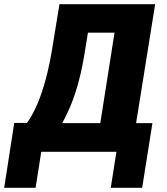

<svg xmlns="http://www.w3.org/2000/svg" viewBox="-65 -725 798 917"><path d="M-45 172 3 -138H64Q91 -176 113.5 -228.5Q136 -281 155 -352.5Q174 -424 188 -516L219 -705H676L585 -137H663L614 172H464L491 0H132L105 172ZM232 -137H414L482 -569H355L343 -495Q330 -410 313 -344.5Q296 -279 275.5 -228.5Q255 -178 232 -137Z"/></svg>

Font: Nunito Sans 10pt Condensed Black
Style: Italic
Weight: 900
Width: 3
Italic angle: -9°
Designer: Vernon Adams
Foundry: Vernon Adams
Version: Version 3.101;gftools[0.9.27]